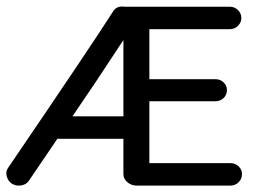

<svg xmlns="http://www.w3.org/2000/svg" viewBox="-24 -567 814 599"><path d="M402 12Q386 12 373.5 1.5Q361 -9 361 -24V-134H155Q131 -98 66 -3Q58 9 42 11.5Q26 14 13 6Q1 -2 -3 -17Q-7 -32 1 -43Q255 -416 328 -530Q339 -550 366 -546H693Q708 -546 718.5 -535.5Q729 -525 729 -511Q729 -497 718.5 -486.5Q708 -476 693 -476H442V-320H648Q663 -320 673.5 -310Q684 -300 684 -286Q684 -271 673.5 -261Q663 -251 648 -251H442V-58H695Q710 -58 720.5 -48Q731 -38 731 -24Q731 -9 720.5 1.5Q710 12 695 12ZM361 -442Q264 -294 202 -204H361Z"/></svg>

Font: Hoogli Semibold
Style: Regular
Weight: 600
Designer: Anand Singh Naorem
Foundry: Brand New Type
Version: Version 1.00 b007